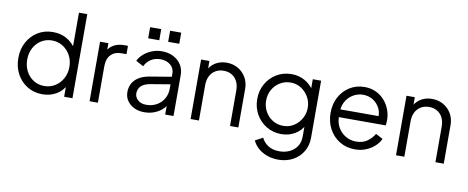

<svg xmlns="http://www.w3.org/2000/svg" viewBox="-78 -1120 4155 1703"><g transform="rotate(10 2000.0 -268.5)"><path d="M55 -268Q55 -349 89.5 -412Q124 -475 183.5 -511.5Q243 -548 319 -548Q388 -548 442 -518Q496 -488 527 -437L515 -416V-757H590V0H515V-120L527 -109Q499 -51 443.5 -19.5Q388 12 319 12Q244 12 184 -24.5Q124 -61 89.5 -124.5Q55 -188 55 -268ZM515 -268Q515 -326 489.5 -372.5Q464 -419 420.5 -446Q377 -473 323 -473Q270 -473 227 -446Q184 -419 159.5 -373Q135 -327 135 -268Q135 -210 159.5 -163.5Q184 -117 226.5 -90Q269 -63 323 -63Q377 -63 420.5 -90Q464 -117 489.5 -163.5Q515 -210 515 -268Z M744 0V-536H819V-448L809 -461Q828 -499 866.5 -521Q905 -543 960 -543H994V-468H947Q889 -468 854 -432Q819 -396 819 -330V0Z M1060 -139Q1060 -181 1078 -215.5Q1096 -250 1134 -274Q1172 -298 1231 -308L1441 -343V-275L1249 -243Q1191 -233 1165.5 -206Q1140 -179 1140 -142Q1140 -106 1168.5 -81Q1197 -56 1242 -56Q1297 -56 1338 -79.5Q1379 -103 1402 -143Q1425 -183 1425 -232V-368Q1425 -416 1390 -446Q1355 -476 1299 -476Q1250 -476 1213 -451.5Q1176 -427 1158 -388L1090 -425Q1105 -459 1137.5 -487Q1170 -515 1212 -531.5Q1254 -548 1299 -548Q1358 -548 1403.5 -525Q1449 -502 1474.5 -461.5Q1500 -421 1500 -368V0H1425V-107L1436 -96Q1422 -66 1392.5 -41.5Q1363 -17 1323.5 -2.5Q1284 12 1237 12Q1186 12 1146 -7.5Q1106 -27 1083 -61Q1060 -95 1060 -139ZM1159 -640V-740H1259V-640ZM1339 -740H1439V-640H1339Z M1654 0V-536H1729V-432L1712 -436Q1732 -488 1777.5 -518Q1823 -548 1883 -548Q1940 -548 1985.5 -522Q2031 -496 2057.5 -450.5Q2084 -405 2084 -348V0H2009V-319Q2009 -368 1991.5 -402Q1974 -436 1942.5 -454.5Q1911 -473 1870 -473Q1829 -473 1797 -454.5Q1765 -436 1747 -401.5Q1729 -367 1729 -319V0Z M2248 88 2317 51Q2333 89 2374 117Q2415 145 2479 145Q2528 145 2569 126Q2610 107 2635 70Q2660 33 2660 -21V-140L2672 -129Q2644 -71 2589 -39.5Q2534 -8 2469 -8Q2394 -8 2334 -44Q2274 -80 2239.5 -141.5Q2205 -203 2205 -278Q2205 -354 2239.5 -415Q2274 -476 2333.5 -512Q2393 -548 2469 -548Q2534 -548 2587.5 -518Q2641 -488 2672 -437L2660 -416V-536H2735V-21Q2735 48 2702.5 102.5Q2670 157 2612.5 188.5Q2555 220 2481 220Q2426 220 2379.5 203Q2333 186 2299.5 156.5Q2266 127 2248 88ZM2660 -278Q2660 -331 2634.5 -375.5Q2609 -420 2567 -446.5Q2525 -473 2473 -473Q2420 -473 2377 -446.5Q2334 -420 2309.5 -376Q2285 -332 2285 -278Q2285 -225 2309.5 -180.5Q2334 -136 2376.5 -109.5Q2419 -83 2473 -83Q2525 -83 2567 -109.5Q2609 -136 2634.5 -180.5Q2660 -225 2660 -278Z M2867 -270Q2867 -351 2901 -413.5Q2935 -476 2993.5 -512Q3052 -548 3125 -548Q3183 -548 3228.5 -526.5Q3274 -505 3306 -468.5Q3338 -432 3355 -386.5Q3372 -341 3372 -293Q3372 -283 3371 -270.5Q3370 -258 3368 -245H2915V-315H3325L3289 -285Q3298 -340 3276.5 -383.5Q3255 -427 3215 -452.5Q3175 -478 3125 -478Q3075 -478 3032.5 -452Q2990 -426 2966 -379.5Q2942 -333 2947 -269Q2942 -205 2967.5 -157.5Q2993 -110 3037.5 -84Q3082 -58 3133 -58Q3192 -58 3232 -86Q3272 -114 3297 -156L3361 -122Q3345 -86 3312 -55.5Q3279 -25 3233.5 -6.5Q3188 12 3133 12Q3058 12 2997.5 -24.5Q2937 -61 2902 -125Q2867 -189 2867 -270Z M3504 0V-536H3579V-432L3562 -436Q3582 -488 3627.5 -518Q3673 -548 3733 -548Q3790 -548 3835.5 -522Q3881 -496 3907.5 -450.5Q3934 -405 3934 -348V0H3859V-319Q3859 -368 3841.5 -402Q3824 -436 3792.5 -454.5Q3761 -473 3720 -473Q3679 -473 3647 -454.5Q3615 -436 3597 -401.5Q3579 -367 3579 -319V0Z"/></g></svg>

Font: Kosmopol Plus Jakarta Sans
Style: Regular
Weight: 400
Designer: Gumpita Rahayu
Foundry: Tokotype
Version: Version 2.006